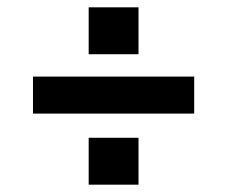

<svg xmlns="http://www.w3.org/2000/svg" viewBox="-20 -574 620 524"><path d="M222 -554H358V-426H222ZM70 -365H510V-264H70ZM222 -198H358V-70H222Z"/></svg>

Font: Play
Style: Bold
Weight: 700
Designer: Jonas Hecksher (Cyrillic expansion: Cyreal)
Foundry: Jonas Hecksher, Playtype, e-types AS
Version: Version 2.101; ttfautohint (v1.5.65-e2d9)